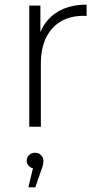

<svg xmlns="http://www.w3.org/2000/svg" viewBox="-20 -546 434 827"><path d="M154 -408Q178 -465 229 -495.5Q280 -526 353 -526V-477L341 -478Q254 -478 205 -423.5Q156 -369 156 -272V0H106V-522H154ZM131 112Q147 112 157 122.5Q167 133 167 146Q167 164 158 186L132 261H102L122 179Q110 176 102.5 167Q95 158 95 146Q95 132 105 122Q115 112 131 112Z"/></svg>

Font: Hilab Light
Style: Regular
Weight: 300
Designer: Cristianderson Lima
Foundry: Cristianderson
Version: Version 1.0